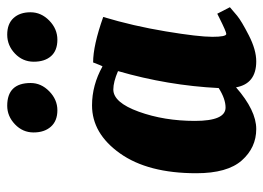

<svg xmlns="http://www.w3.org/2000/svg" viewBox="-119 -599 730 532"><g transform="rotate(-90 246.0 -333.0)"><path d="M328 -414Q330 -416 339 -440Q386 -440 465 -412Q440 -329 425 -238.5Q410 -148 410 -109.5Q410 -71 418 -71Q424 -71 462 -90L474 -96L492 -61Q483 -53 468.5 -41Q454 -29 414 -8.5Q374 12 342 12Q280 12 270 -44Q206 12 154.5 12Q103 12 67.5 -28Q32 -68 32 -154Q32 -288 87 -365.5Q142 -443 220 -443Q276 -443 328 -414ZM214 -73Q238 -73 268 -92Q275 -233 315 -371Q285 -384 264 -384Q228 -384 202.5 -313.5Q177 -243 177 -158Q177 -73 214 -73ZM219 -678Q282 -678 282 -613Q282 -584 259 -561.5Q236 -539 206.5 -539Q177 -539 161 -557Q145 -575 145 -605Q145 -635 167.5 -656.5Q190 -678 219 -678ZM402 -539Q372 -539 356.5 -556.5Q341 -574 341 -604.5Q341 -635 363.5 -656.5Q386 -678 416 -678Q446 -678 462 -660.5Q478 -643 478 -613.5Q478 -584 455 -561.5Q432 -539 402 -539Z"/></g></svg>

Font: Oleo Script Swash Caps
Style: Regular
Weight: 400
Designer: Soytutype
Foundry: Soytutype
Version: Version 1.002